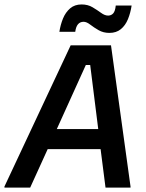

<svg xmlns="http://www.w3.org/2000/svg" viewBox="-52 -857 668 877"><path d="M-31.7 0V-5L270.8 -650H455L544.2 -5V0H430L407.5 -175.8H165.8L85.8 0ZM340 -560 207.5 -267.5H396.7L360 -560ZM219.2 -711.7Q224.2 -744.2 235.8 -772.5Q247.5 -800.8 268.3 -818.8Q289.2 -836.7 320.8 -836.7Q349.2 -836.7 370.8 -823.8Q392.5 -810.8 409.6 -798.3Q426.7 -785.8 441.7 -785.8Q455.8 -785.8 465 -795.8Q474.2 -805.8 476.7 -831.7H549.2Q544.2 -798.3 532.5 -769.6Q520.8 -740.8 500 -723.8Q479.2 -706.7 447.5 -706.7Q420 -706.7 398.3 -719.2Q376.7 -731.7 360 -744.6Q343.3 -757.5 330 -757.5Q297.5 -757.5 291.7 -711.7Z"/></svg>

Font: Familjen Grotesk GF Medium
Style: Italic
Weight: 500
Designer: Anders Wikstroem, Jonas Baeckman, Matilda Gysing, Kristian Moeller
Foundry: Familjen STHML AB
Version: Version 2.000; Beta; Release 4; Build 6